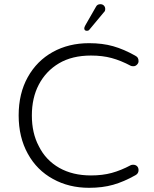

<svg xmlns="http://www.w3.org/2000/svg" viewBox="-20 -900 735 916"><path d="M641 -88Q641 -72 626 -64Q571 -33 520 -18.5Q469 -4 405 -4Q309 -4 233 -46Q156 -88 113 -166Q69 -245 69 -349.5Q69 -454 112.5 -532Q156 -610 232 -652Q308 -694 405 -694Q469 -694 520 -679.5Q571 -665 626 -634Q626 -634 627 -633Q641 -627 641 -608Q641 -599 633.5 -591.5Q626 -584 617 -584Q608 -584 604 -586Q557 -611 513 -623Q469 -635 414 -635Q324 -635 261.5 -598Q199 -561 165 -496Q132 -433 132 -349Q132 -265 165 -203Q198 -136 263 -99Q327 -63 414 -63Q469 -63 513 -75Q557 -87 604 -112Q608 -114 615 -114Q627 -114 634 -107Q641 -100 641 -88ZM476 -842Q476 -841 406 -758Q402 -753 395 -753Q389 -753 385 -756Q382 -760 382 -765Q382 -770 387 -779L438 -868Q444 -880 459 -880Q469 -880 475.5 -873.5Q482 -867 482 -857Q482 -847 476 -842Z"/></svg>

Font: Kurewa Gothic CJK TC Regular
Style: Regular
Weight: 400
Designer: Max Yao
Foundry: Max-Everyday
Version: Version 1.071; ttfautohint (v1.8.3)